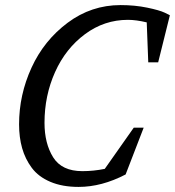

<svg xmlns="http://www.w3.org/2000/svg" viewBox="-20 -728 688 755"><path d="M55 -239Q55 -355 104 -462Q153 -569 246 -638.5Q339 -708 454 -708Q510 -708 558.5 -698Q607 -688 628 -678L648 -668L602 -483H563L557 -640Q515 -650 483 -650Q390 -650 314 -593.5Q238 -537 196.5 -444.5Q155 -352 155 -245Q155 -164 189 -109.5Q223 -55 304 -55Q348 -55 392 -64L506 -226H545L474 -42Q380 7 289 7Q225 7 178 -13Q131 -33 105 -68Q79 -103 67 -145.5Q55 -188 55 -239Z"/></svg>

Font: Volkhov
Style: Italic
Weight: 400
Italic angle: -12°
Designer: Cyreal (www.cyreal.org)
Foundry: Cyreal (www.cyreal.org)
Version: Version 1.010